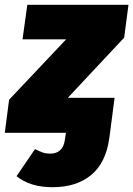

<svg xmlns="http://www.w3.org/2000/svg" viewBox="-54 -554 556 801"><path d="M464 -397 229 -146H424L405 0L402 22Q388 125 326.5 176Q265 227 165 227Q72 227 15 181L92 68Q112 78 125 82.5Q138 87 156 87Q181 87 196.5 73Q212 59 216 33L221 0H-34L-16 -138L222 -390H40L60 -534H482Z"/></svg>

Font: Fira Sans Black
Style: Italic
Weight: 900
Italic angle: -8°
Designer: Carrois Corporate & Edenspiekermann AG
Foundry: Carrois Corporate GbR & Edenspiekermann AG
Version: Version 4.203